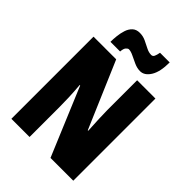

<svg xmlns="http://www.w3.org/2000/svg" viewBox="-262 -1057 1180 1180"><g transform="rotate(45 328.0 -466.5)"><path d="M597 0H399L213 -444H209Q214 -385 215.5 -339.5Q217 -294 217 -263V0H59V-714H256L441 -282H445Q442 -336 440 -379.5Q438 -423 438 -455V-714H597ZM155 -765Q155 -788 158 -816.5Q161 -845 169.5 -871.5Q178 -898 196 -915Q214 -932 244 -932Q272 -932 296.5 -920.5Q321 -909 344 -897Q367 -885 389 -885Q402 -885 408 -897.5Q414 -910 418 -933H502Q502 -851 475.5 -808.5Q449 -766 411 -766Q385 -766 358.5 -778Q332 -790 308.5 -801.5Q285 -813 268 -813Q260 -813 250.5 -802.5Q241 -792 239 -765Z"/></g></svg>

Font: Noto Sans ExtraCondensed Black
Style: Regular
Weight: 900
Width: 2
Designer: Monotype Design Team
Foundry: Monotype Imaging Inc.
Version: Version 2.013; ttfautohint (v1.8.4.7-5d5b)